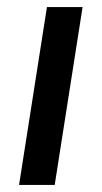

<svg xmlns="http://www.w3.org/2000/svg" viewBox="-20 -524 289 544"><path d="M34 0 113 -504H214L135 0Z"/></svg>

Font: Mulish SemiBold
Style: Italic
Weight: 600
Italic angle: -9°
Designer: Vernon Adams
Foundry: Vernon Adams
Version: Version 3.603; ttfautohint (v1.8.3)